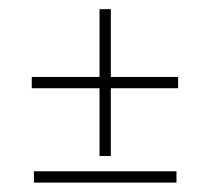

<svg xmlns="http://www.w3.org/2000/svg" viewBox="-20 -516 446 408"><path d="M191.5 -184.5V-328.5H47.5V-352.5H191.5V-496.5H215.5V-352.5H358.5V-328.5H215.5V-184.5ZM52 -128V-152H355V-128Z"/></svg>

Font: Imbue 50pt Medium
Style: Regular
Weight: 500
Designer: Tyler Finck
Foundry: Etcetera Type Company
Version: Version 1.102; ttfautohint (v1.8.3)